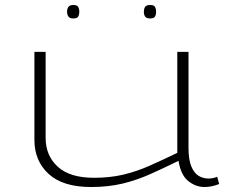

<svg xmlns="http://www.w3.org/2000/svg" viewBox="-20 -740 914 770"><path d="M345 10Q232 10 175 -42.5Q118 -95 118 -179V-532H163V-187Q163 -116 211.5 -71.5Q260 -27 357 -27Q421 -27 474 -39.5Q527 -52 579 -75Q631 -98 691 -127V-532H736V-147Q736 -99 747.5 -72Q759 -45 777 -34.5Q795 -24 816 -24Q834 -24 851 -31L859 -2Q829 10 800 10Q765 10 735 -14Q705 -38 696 -95Q635 -65 581 -41Q527 -17 470.5 -3.5Q414 10 345 10ZM582 -666Q567 -666 562 -673.5Q557 -681 557 -693Q557 -705 562 -712.5Q567 -720 582 -720Q597 -720 601.5 -712.5Q606 -705 606 -693Q606 -681 601.5 -673.5Q597 -666 582 -666ZM274 -666Q260 -666 254.5 -673.5Q249 -681 249 -693Q249 -705 254.5 -712.5Q260 -720 274 -720Q289 -720 293.5 -712.5Q298 -705 298 -693Q298 -681 293.5 -673.5Q289 -666 274 -666Z"/></svg>

Font: Georama ExtraExtended ExtraLight
Style: Regular
Weight: 200
Width: 8
Designer: Jean-Baptiste Levee
Foundry: Production Type
Version: Version 1.000